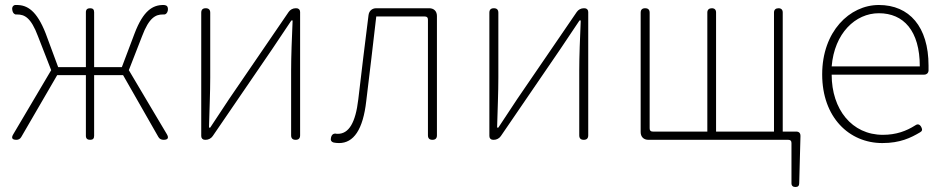

<svg xmlns="http://www.w3.org/2000/svg" viewBox="-20 -560 3781 769"><path d="M579 -139 496 -279 549 -415C577 -490 604 -502 632 -502C633 -502 634 -502 635 -502C644 -501 650 -508 652 -517C654 -527 652 -537 642 -539C639 -540 636 -540 634 -540C592 -540 554 -518 519 -426L468 -291H357V-511C357 -522 352 -527 341 -527C330 -527 324 -522 324 -511V-291H213L163 -426C127 -518 89 -540 47 -540C45 -540 43 -540 40 -540C29 -537 27 -527 30 -516C32 -508 38 -501 46 -502C47 -502 48 -502 49 -502C78 -502 104 -490 132 -415L185 -279L33 -22C24 -7 29 0 46 0C54 0 61 -4 65 -11L209 -259H324V-16C324 -5 330 0 341 0C352 0 357 -5 357 -16V-259H415H473L614 -12C618 -4 626 0 635 0C653 0 657 -8 648 -23Z M786 -263V-15C786 -6 792 0 801 0H804C815 0 826 -6 832 -15L1070 -363C1092 -396 1125 -445 1147 -478H1152C1149 -407 1146 -336 1146 -277V-18C1146 -6 1152 0 1164 0C1176 0 1182 -6 1182 -18V-263V-512C1182 -521 1176 -527 1167 -527H1164C1153 -527 1142 -521 1136 -512L898 -164C876 -131 844 -82 822 -49H817C819 -120 822 -191 822 -249V-509C822 -521 816 -527 804 -527C792 -527 786 -521 786 -509Z M1730 -263V-496C1730 -515 1718 -527 1699 -527H1594H1487C1470 -527 1458 -516 1456 -499C1442 -387 1428 -275 1415 -162C1404 -68 1377 -24 1333 -24C1332 -24 1330 -24 1329 -24C1317 -27 1309 -22 1306 -10C1303 1 1306 8 1317 11C1323 12 1329 13 1338 13C1396 13 1434 -40 1447 -156C1461 -270 1474 -381 1487 -494H1681C1690 -494 1694 -490 1694 -481V-18C1694 -6 1700 0 1712 0C1724 0 1730 -6 1730 -18V-263Z M1940 -263V-15C1940 -6 1946 0 1955 0H1958C1969 0 1980 -6 1986 -15L2224 -363C2246 -396 2279 -445 2301 -478H2306C2303 -407 2300 -336 2300 -277V-18C2300 -6 2306 0 2318 0C2330 0 2336 -6 2336 -18V-263V-512C2336 -521 2330 -527 2321 -527H2318C2307 -527 2296 -521 2290 -512L2052 -164C2030 -131 1998 -82 1976 -49H1971C1973 -120 1976 -191 1976 -249V-509C1976 -521 1970 -527 1958 -527C1946 -527 1940 -521 1940 -509Z M2546 -263V-31C2546 -12 2558 0 2577 0H2848H3137C3146 0 3150 4 3150 13V174C3150 184 3156 189 3166 189C3176 189 3181 184 3181 174L3186 -13V-16C3186 -27 3180 -33 3169 -33H3115V-510C3115 -521 3109 -527 3098 -527C3087 -527 3080 -521 3080 -510V-33H2848V-510C2848 -521 2842 -527 2831 -527C2820 -527 2813 -521 2813 -510V-33H2595C2586 -33 2582 -37 2582 -46V-509C2582 -521 2576 -527 2564 -527C2552 -527 2546 -521 2546 -509Z M3600 -261H3682C3691 -261 3698 -267 3699 -277C3699 -284 3699 -291 3699 -297C3699 -453 3622 -540 3500 -540C3383 -540 3273 -434 3273 -262C3273 -90 3381 13 3514 13C3585 13 3628 -8 3665 -30C3674 -35 3675 -41 3670 -51C3664 -62 3656 -65 3646 -58C3610 -35 3569 -20 3516 -20C3392 -20 3311 -122 3311 -261H3504ZM3575 -294H3487H3311C3322 -427 3406 -507 3500 -507C3599 -507 3664 -437 3664 -294Z"/></svg>

Font: GenSenRounded2 TW EL
Style: Regular
Weight: 250
Version: Version 2.100;PS 2.1;hotconv 16.6.51;makeotf.lib2.5.65220 DE